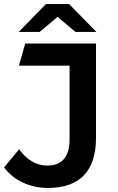

<svg xmlns="http://www.w3.org/2000/svg" viewBox="-33 -914 580 944"><path d="M162 -757 250 -831 338 -757H441L307 -894H193L59 -757ZM203 10C357 10 439 -71 439 -236V-700H91L60 -591H309V-229C309 -143 272 -100 200 -100C145 -100 99 -128 61 -180L-13 -91C35 -26 115 10 203 10Z"/></svg>

Font: Talent
Style: Bold
Weight: 600
Designer: Mike Powis
Version: Version 1.001;hotconv 1.0.109;makeotfexe 2.5.65596